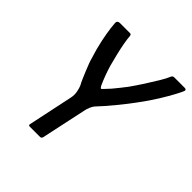

<svg xmlns="http://www.w3.org/2000/svg" viewBox="-181 -808 943 943"><g transform="rotate(45 290.5 -336.5)"><path d="M322 -295Q315 -287 309 -272.5Q303 -258 301 -247L250 -9Q249 -5 245.5 -2.5Q242 0 239 0H166Q162 0 160 -2.5Q158 -5 159 -9L209 -246Q213 -266 209 -286.5Q205 -307 199 -320Q193 -330 185 -348.5Q177 -367 168.5 -387.5Q160 -408 153.5 -425.5Q147 -443 145 -452Q128 -505 119 -549Q110 -593 106.5 -621.5Q103 -650 103 -656Q103 -666 108 -669.5Q113 -673 120 -673H190Q195 -673 197 -670.5Q199 -668 200 -662Q201 -645 206 -616.5Q211 -588 219 -555Q227 -522 235 -492Q243 -465 252.5 -439.5Q262 -414 273 -390Q278 -381 281.5 -379.5Q285 -378 294 -389Q306 -401 319.5 -416.5Q333 -432 346 -449Q359 -466 371 -481Q393 -512 416 -547.5Q439 -583 457.5 -614Q476 -645 483 -663Q486 -669 489.5 -671Q493 -673 499 -673H571Q576 -673 579.5 -669.5Q583 -666 578 -656Q576 -650 561 -621.5Q546 -593 519 -549Q492 -505 453 -453Q444 -440 428 -420Q412 -400 393.5 -377Q375 -354 356 -332.5Q337 -311 322 -295Z"/></g></svg>

Font: Glory Medium
Style: Italic
Weight: 500
Italic angle: -12°
Version: Version 1.011